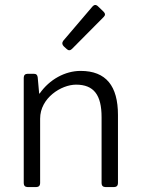

<svg xmlns="http://www.w3.org/2000/svg" viewBox="-20 -758 570 778"><path d="M399.4 -710.9 377 -732.4C369.1 -740.2 361.3 -739.3 354.5 -731.4L236.3 -592.8C230.5 -585 231.4 -577.1 238.3 -570.3L250 -559.6C256.8 -552.7 264.6 -552.7 271.5 -559.6L400.4 -689.5C407.2 -696.3 407.2 -703.1 399.4 -710.9ZM306.6 -470.7C244.1 -470.7 180.7 -436.5 140.6 -378.9H138.7L132.8 -444.3C131.8 -454.1 127 -459 117.2 -459H91.8C82 -459 76.2 -453.1 76.2 -443.4V-15.6C76.2 -5.9 82 0 91.8 0H127C136.7 0 142.6 -5.9 142.6 -15.6V-277.3C142.6 -361.3 228.5 -415 288.1 -415C360.4 -415 391.6 -373 391.6 -283.2V-15.6C391.6 -5.9 397.5 0 407.2 0H442.4C452.1 0 458 -5.9 458 -15.6V-292C458 -409.2 410.2 -470.7 306.6 -470.7Z"/></svg>

Font: Ed Sans Neue Light
Style: Regular
Weight: 300
Designer: Stephen Hutchings
Version: Version 1.004;PS 001.004;hotconv 1.0.88;makeotf.lib2.5.64775